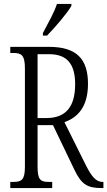

<svg xmlns="http://www.w3.org/2000/svg" viewBox="-20 -951 543 971"><path d="M197 -784V-771H218C262 -816 321 -886 341 -921V-931H268C253 -886 226 -839 197 -784ZM32 0H244V-31H227C185 -31 170 -41 170 -108V-318H248L357 -91C392 -18 423 0 493 0H503V-31H499C465 -31 443 -59 415 -114L306 -333C367 -355 425 -404 425 -527C425 -653 367 -714 228 -714H32V-683H47C88 -683 106 -673 106 -605V-108C106 -41 89 -31 47 -31H32ZM215 -354H170V-677H228C323 -677 360 -623 360 -525C360 -414 315 -354 215 -354Z"/></svg>

Font: Noto Serif Armenian ExtraCondensed Light
Style: Regular
Weight: 300
Width: 2
Designer: Monotype Design Team
Foundry: Monotype Imaging Inc.
Version: Version 2.008